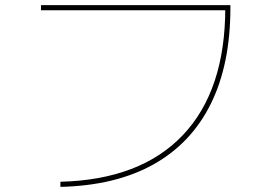

<svg xmlns="http://www.w3.org/2000/svg" viewBox="-20 -720 1040 750"><path d="M216 -10Q529 -18 694.5 -192.5Q860 -367 860 -690L870 -680H140V-700H880V-690Q880 -469 803.5 -314.5Q727 -160 579 -77.5Q431 5 216 10Z"/></svg>

Font: M PLUS 2 Thin Thin
Style: Regular
Weight: 250
Version: Version 1.001